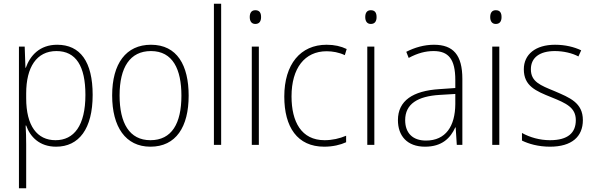

<svg xmlns="http://www.w3.org/2000/svg" viewBox="-20 -873 3201 1034"><path d="M288 -632C193 -632 142 -573 119 -508H117L113 -622H82V141H121V-94C121 -129 120 -166 118 -197H121C142 -137 192 -83 282 -83C405 -83 479 -179 479 -362C479 -541 412 -632 288 -632ZM284 -598C389 -598 440 -517 440 -362C440 -196 378 -118 279 -118C180 -118 121 -195 121 -344V-370C121 -511 177 -598 284 -598Z M996 -358C996 -521 934 -632 793 -632C659 -632 584 -531 584 -359C584 -190 656 -83 790 -83C928 -83 996 -190 996 -358ZM624 -359C624 -510 680 -598 793 -598C911 -598 957 -499 957 -358C957 -208 905 -118 790 -118C677 -118 624 -210 624 -359Z M1171 -93V-853H1132V-93Z M1355 -818C1333 -818 1325 -802 1325 -781C1325 -760 1334 -744 1355 -744C1377 -744 1386 -759 1386 -781C1386 -802 1379 -818 1355 -818ZM1374 -622H1336V-93H1374Z M1726 -83C1772 -83 1814 -93 1844 -107V-142C1809 -127 1769 -118 1728 -118C1603 -118 1550 -217 1550 -354C1550 -506 1621 -597 1739 -597C1771 -597 1805 -591 1837 -576L1847 -609C1816 -624 1781 -632 1739 -632C1598 -632 1511 -527 1511 -353C1511 -189 1581 -83 1726 -83Z M1977 -818C1955 -818 1947 -802 1947 -781C1947 -760 1956 -744 1977 -744C1999 -744 2008 -759 2008 -781C2008 -802 2001 -818 1977 -818ZM1996 -622H1958V-93H1996Z M2317 -632C2264 -632 2213 -617 2168 -594L2181 -561C2229 -587 2272 -598 2315 -598C2395 -598 2432 -555 2432 -442V-399L2346 -393C2204 -384 2123 -331 2123 -226C2123 -142 2172 -83 2269 -83C2361 -83 2406 -130 2432 -187H2434L2440 -93H2470V-448C2470 -577 2421 -632 2317 -632ZM2349 -362 2432 -367V-312C2431 -194 2381 -116 2274 -116C2203 -116 2162 -156 2162 -226C2162 -313 2229 -355 2349 -362Z M2650 -818C2628 -818 2620 -802 2620 -781C2620 -760 2629 -744 2650 -744C2672 -744 2681 -759 2681 -781C2681 -802 2674 -818 2650 -818ZM2669 -622H2631V-93H2669Z M3119 -226C3119 -320 3048 -347 2967 -382C2889 -414 2839 -433 2839 -500C2839 -564 2888 -598 2968 -598C3014 -598 3062 -587 3095 -569L3110 -602C3072 -620 3024 -632 2969 -632C2864 -632 2801 -580 2801 -500C2801 -410 2865 -383 2950 -349C3029 -317 3081 -294 3081 -226C3081 -158 3039 -118 2942 -118C2887 -118 2834 -133 2791 -157V-116C2825 -99 2878 -83 2942 -83C3059 -83 3119 -137 3119 -226Z"/></svg>

Font: Noto Sans Kannada UI SemiCondensed ExtraLight
Style: Regular
Weight: 200
Width: 4
Designer: Jelle Bosma - Monotype Design Team
Foundry: Monotype Imaging Inc.
Version: Version 2.005